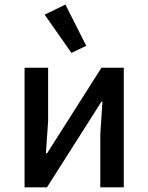

<svg xmlns="http://www.w3.org/2000/svg" viewBox="-20 -808 640 828"><path d="M85.9 0H182.5L417.3 -369.3H421.9L412.6 -230.8V0H513.8V-516H417.6L182.9 -146.7H177.9L187.5 -285.2V-516H85.9ZM172.6 -744.7 288 -579.9 351.9 -610.4 262.1 -788.4Z"/></svg>

Font: Margiela Mono Medium
Style: Regular
Weight: 500
Designer: Mike Abbink, Paul van der Laan, Pieter van Rosmalen
Foundry: Bold Monday
Version: Version 2.003 2021